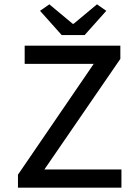

<svg xmlns="http://www.w3.org/2000/svg" viewBox="-20 -867 640 887"><path d="M63 0V-60L413 -572H94V-656H536V-595L185 -84H541V0ZM265 -705 165 -817 208 -847 316 -757H320L428 -847L471 -817L371 -705Z"/></svg>

Font: Source Code Pro ExtraLight Medium
Style: Regular
Weight: 500
Monospace: yes
Version: Version 1.018;hotconv 1.0.116;makeotfexe 2.5.65601